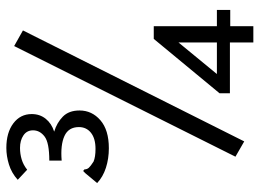

<svg xmlns="http://www.w3.org/2000/svg" viewBox="-124 -604 799 590"><g transform="rotate(-90 275.0 -309.5)"><path d="M114 -374Q82 -374 54 -383Q26 -392 7 -410L37 -446L44 -453L49 -449Q49 -441 54 -435.5Q59 -430 73 -421Q87 -415 112 -415Q144 -415 161.5 -429Q179 -443 179 -466Q179 -498 151.5 -510.5Q124 -523 76 -519V-557Q131 -557 150 -571.5Q169 -586 169 -607Q169 -626 153.5 -636.5Q138 -647 115 -647Q97 -647 80 -642Q63 -637 48 -625L17 -654Q38 -673 64 -681Q90 -689 115 -689Q162 -689 190.5 -667.5Q219 -646 219 -611Q219 -586 204.5 -568Q190 -550 165 -542Q192 -534 211 -515.5Q230 -497 230 -464Q230 -426 200 -400Q170 -374 114 -374ZM135 42 88 15 428 -665 476 -638ZM439 -2H283V-34L450 -236H489V-42H539V-1H489V70H439ZM439 -42V-160L342 -42Z"/></g></svg>

Font: Inconsolata SemiExpanded
Style: Regular
Weight: 400
Width: 6
Monospace: yes
Designer: Raph Levien, Cyreal, Brenton Simpson
Foundry: Raph Levien, Cyreal, Google
Version: Version 3.000; ttfautohint (v1.8.2.53-6de2)